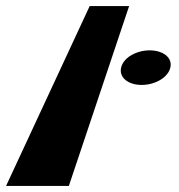

<svg xmlns="http://www.w3.org/2000/svg" viewBox="-24 -613 589 633"><path d="M469.4 -447C512.4 -447 543.9 -424 538.1 -393C533.1 -360 490 -333 443 -333C396 -333 366.1 -360 376.1 -393C384.9 -424 426.4 -447 469.4 -447ZM-4 0H203L401.7 -593H271.7Z"/></svg>

Font: Hussar Milosc
Style: Obl
Weight: 700
Foundry: Cannot Into Space Fonts
Version: Version 1.02